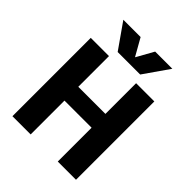

<svg xmlns="http://www.w3.org/2000/svg" viewBox="-261 -1117 1266 1266"><g transform="rotate(45 372.0 -483.5)"><path d="M76.2 0V-730.5H246.1V-444.3H499V-730.5H668.9V0H499V-315.4H246.1V0ZM143.6 -966.8H304.7L372.1 -847.7H374L440.4 -966.8H600.6L477.5 -790H267.6Z"/></g></svg>

Font: GenEi M Gothic v2 Heavy
Style: Regular
Weight: 800
Version: Version 2.0